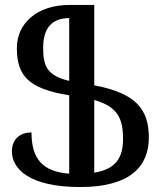

<svg xmlns="http://www.w3.org/2000/svg" viewBox="-20 -744 654 774"><path d="M48 -551C48 -440 93 -386 259 -360V-44C153 -52 107 -102 107 -210C61 -210 28 -183 28 -134C28 -62 100 10 304 10C509 10 580 -77 580 -189C580 -302 530 -368 360 -400V-724H259C130 -724 48 -650 48 -551ZM476 -184C476 -108 447 -62 360 -48V-341C452 -314 476 -270 476 -184ZM154 -551C154 -628 187 -671 259 -671V-418C170 -439 154 -477 154 -551Z"/></svg>

Font: Noto Serif Armenian Condensed Semi
Style: Regular
Weight: 600
Width: 3
Designer: Monotype Design Team
Foundry: Monotype Imaging Inc.
Version: Version 1.901